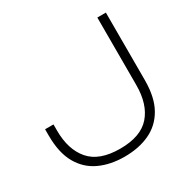

<svg xmlns="http://www.w3.org/2000/svg" viewBox="-168 -914 1085 1090"><g transform="rotate(-30 375.0 -369.0)"><path d="M32 -349H87V-308Q87 -184 149 -112Q211 -40 347 -40Q482 -40 544 -110.5Q606 -181 606 -308V-750H662V-308Q662 -195 622 -124.5Q582 -54 511 -21Q440 12 347 12Q254 12 183 -21Q112 -54 72 -124.5Q32 -195 32 -308Z"/></g></svg>

Font: Bounded
Style: Regular
Weight: 200
Designer: Vlad Churkin
Version: Version 1.0